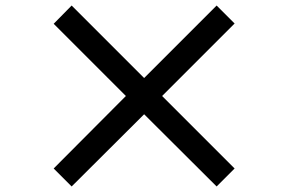

<svg xmlns="http://www.w3.org/2000/svg" viewBox="-20 -726 1040 694"><path d="M763 -52 501 -313 239 -52 174 -117 435 -379 174 -640 239 -706 501 -444 763 -706 828 -641 566 -379 828 -117Z"/></svg>

Font: Noto Sans HK SemiBold
Style: Regular
Weight: 600
Version: Version 2.004-H2;hotconv 1.0.118;makeotfexe 2.5.65603